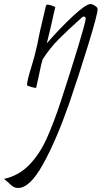

<svg xmlns="http://www.w3.org/2000/svg" viewBox="-95 -436 555 952"><path d="M248 77Q184 260 118.5 378Q53 496 -5 496Q-19 496 -29.5 489.5Q-40 483 -54 469Q-57 466 -62.5 461.5Q-68 457 -75 451Q-2 435 49.5 382Q101 329 136 252Q171 175 209 59Q258 -91 294 -210Q330 -329 330 -344Q330 -348 327.5 -351Q325 -354 321 -354Q318 -354 313 -351Q241 -287 196 -241.5Q151 -196 116 -141Q108 -113 97 -58L84 0Q77 0 59.5 -5Q42 -10 39 -13Q38 -33 62 -109L76 -158Q90 -210 103 -280Q127 -385 132 -404Q133 -408 134.5 -410.5Q136 -413 140 -413Q148 -413 161.5 -408.5Q175 -404 179 -400L171 -366Q160 -313 137 -221Q201 -295 266 -355.5Q331 -416 354 -416Q363 -416 376 -407.5Q389 -399 389 -391Q389 -365 341.5 -211Q294 -57 248 77Z"/></svg>

Font: Charmonman
Style: Regular
Weight: 400
Designer: Ekaluck Peanpanawate
Foundry: Cadson Demak Co.,Ltd.
Version: Version 1.000; ttfautohint (v1.6)